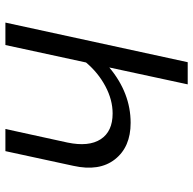

<svg xmlns="http://www.w3.org/2000/svg" viewBox="-22 -676 698 693"><g transform="rotate(90 326.5 -329.0)"><path d="M423 -452Q510 -452 554.5 -395.5Q599 -339 578 -245L525 0H445L494 -224Q510 -301 482 -344Q454 -387 389 -387Q340 -387 291 -361Q242 -335 205 -291L142 0H61L204 -658H284L223 -375Q315 -452 423 -452Z"/></g></svg>

Font: EauTestInfant Medium
Style: Italic
Weight: 500
Italic angle: -12°
Designer: Christian Thalmann (Catharsis Fonts)
Version: Version 0.001;PS 000.001;hotconv 1.0.88;makeotf.lib2.5.64775